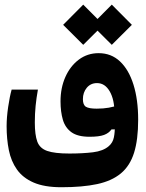

<svg xmlns="http://www.w3.org/2000/svg" viewBox="-20 -575 626 821"><path d="M242.7 225.6Q169.9 225.6 123.8 205.6Q77.6 185.5 52.5 149.9Q27.3 114.3 17.8 66.9Q8.3 19.5 8.3 -35.2Q8.3 -72.8 14.9 -117.7Q21.5 -162.6 29.8 -191.9H142.1Q135.7 -156.2 132.3 -122.6Q128.9 -88.9 128.9 -51.3Q128.9 1.5 139.4 30.3Q149.9 59.1 181.6 70.3Q213.4 81.5 276.9 81.5Q333 81.5 377.2 76.2Q421.4 70.8 445.3 49.8Q462.4 35.2 467 12.2Q471.7 -10.7 470.7 -37.4Q469.7 -64 469.7 -88.9Q469.7 -148.9 449.2 -184.3Q428.7 -219.7 395 -219.7Q367.7 -219.7 351.1 -199.7Q334.5 -179.7 334.5 -150.9Q334.5 -126.5 347.4 -118.4Q360.4 -110.4 393.6 -110.4Q422.4 -110.4 445.1 -114.5Q467.8 -118.7 491.7 -126.5L490.2 -22.5L456.5 -21.5Q445.8 -5.9 424.8 2Q403.8 9.8 362.8 9.8Q312.5 9.8 285.6 -9.5Q258.8 -28.8 248.8 -63Q238.8 -97.2 238.8 -141.6Q238.8 -199.2 259.5 -245.8Q280.3 -292.5 317.1 -320.1Q354 -347.7 401.9 -347.7Q455.6 -347.7 493.2 -312.3Q530.8 -276.9 550.8 -212.9Q570.8 -148.9 570.8 -63Q570.8 22.5 553.2 78.4Q535.6 134.3 496.8 166.5Q458 198.7 395.5 212.2Q333 225.6 242.7 225.6ZM458 -383.3 372.1 -468.8 458 -555.2 543.9 -468.8ZM335.9 -383.3 250 -468.8 335.9 -555.2 421.9 -468.8Z"/></svg>

Font: Cascadia Mono
Style: Regular
Weight: 400
Monospace: yes
Designer: Aaron Bell
Foundry: Saja Typeworks
Version: Version 2404.023